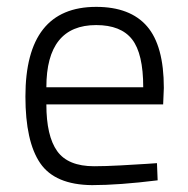

<svg xmlns="http://www.w3.org/2000/svg" viewBox="-20 -529 547 559"><path d="M254 -45Q286 -45 332 -47.5Q378 -50 408 -52L437 -54L439 -4Q326 10 248 10Q140 9 97 -54Q54 -117 54 -248Q54 -509 260 -509Q359 -509 408 -452.5Q457 -396 457 -273L455 -225H115Q115 -133 146.5 -89Q178 -45 254 -45ZM115 -275H397Q397 -373 364.5 -414.5Q332 -456 260 -456Q115 -456 115 -275Z"/></svg>

Font: TypoPRO Titillium Text
Style: 250 wt
Weight: 300
Designer: Accademia di Belle Arti di Urbino and others
Foundry: Accademia di Belle Arti di Urbino and others.
Version: Version 25.000